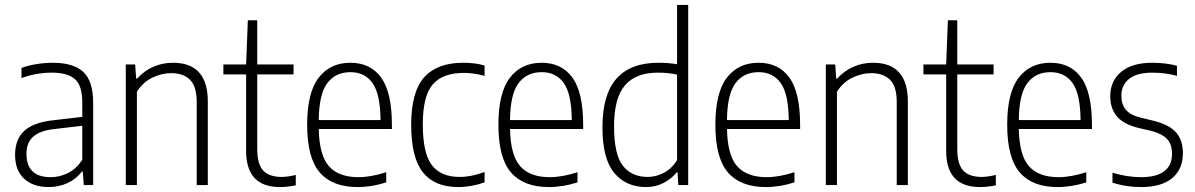

<svg xmlns="http://www.w3.org/2000/svg" viewBox="-20 -749 4838 777"><path d="M357 -333V0H319L315 -55H312Q288 -24 253 -8Q218 8 177 8Q114 8 77.5 -26Q41 -60 41 -122Q41 -186 79.5 -220.5Q118 -255 201 -263L313 -276V-335Q313 -403 283 -429Q253 -455 190 -455Q126 -455 67 -433V-474Q93 -484 127.5 -489.5Q162 -495 194 -495Q277 -495 317 -458Q357 -421 357 -333ZM313 -102V-240L202 -227Q143 -221 115 -196.5Q87 -172 87 -127Q87 -32 185 -32Q221 -32 254.5 -48.5Q288 -65 313 -102Z M527 -488 531 -431H535Q563 -462 600 -478.5Q637 -495 680 -495Q821 -495 821 -338V0H776V-336Q776 -399 749 -426Q722 -453 672 -453Q635 -453 597 -435Q559 -417 534 -378V0H489V-488Z M1177 -41V1Q1142 8 1113 8Q976 8 976 -138V-448H884V-488H976L983 -667H1021V-488H1168V-448H1021V-146Q1021 -85 1045 -59Q1069 -33 1120 -33Q1143 -33 1177 -41Z M1566 -227H1270Q1272 -121 1311 -76.5Q1350 -32 1431 -32Q1480 -32 1543 -52V-11Q1485 8 1427 8Q1325 8 1274 -51Q1223 -110 1223 -244Q1223 -374 1269.5 -434.5Q1316 -495 1398 -495Q1479 -495 1522.5 -435Q1566 -375 1566 -243ZM1270 -263H1520Q1519 -369 1487.5 -413Q1456 -457 1398 -457Q1338 -457 1304.5 -412.5Q1271 -368 1270 -263Z M1644 -244Q1644 -377 1696.5 -436Q1749 -495 1854 -495Q1904 -495 1941 -484V-442Q1896 -454 1858 -454Q1771 -454 1731 -407Q1691 -360 1691 -246Q1691 -129 1727.5 -81Q1764 -33 1840 -33Q1888 -33 1941 -53V-11Q1888 8 1834 8Q1739 8 1691.5 -51.5Q1644 -111 1644 -244Z M2340 -227H2044Q2046 -121 2085 -76.5Q2124 -32 2205 -32Q2254 -32 2317 -52V-11Q2259 8 2201 8Q2099 8 2048 -51Q1997 -110 1997 -244Q1997 -374 2043.5 -434.5Q2090 -495 2172 -495Q2253 -495 2296.5 -435Q2340 -375 2340 -243ZM2044 -263H2294Q2293 -369 2261.5 -413Q2230 -457 2172 -457Q2112 -457 2078.5 -412.5Q2045 -368 2044 -263Z M2418 -234Q2418 -367 2475 -431Q2532 -495 2644 -495Q2686 -495 2720 -489V-729H2765V0H2725L2722 -51H2718Q2697 -25 2665 -8.5Q2633 8 2594 8Q2514 8 2466 -49Q2418 -106 2418 -234ZM2720 -101V-447Q2686 -455 2642 -455Q2553 -455 2509 -403.5Q2465 -352 2465 -238Q2465 -124 2500.5 -78.5Q2536 -33 2601 -33Q2636 -33 2668 -50.5Q2700 -68 2720 -101Z M3218 -227H2922Q2924 -121 2963 -76.5Q3002 -32 3083 -32Q3132 -32 3195 -52V-11Q3137 8 3079 8Q2977 8 2926 -51Q2875 -110 2875 -244Q2875 -374 2921.5 -434.5Q2968 -495 3050 -495Q3131 -495 3174.5 -435Q3218 -375 3218 -243ZM2922 -263H3172Q3171 -369 3139.5 -413Q3108 -457 3050 -457Q2990 -457 2956.5 -412.5Q2923 -368 2922 -263Z M3360 -488 3364 -431H3368Q3396 -462 3433 -478.5Q3470 -495 3513 -495Q3654 -495 3654 -338V0H3609V-336Q3609 -399 3582 -426Q3555 -453 3505 -453Q3468 -453 3430 -435Q3392 -417 3367 -378V0H3322V-488Z M4010 -41V1Q3975 8 3946 8Q3809 8 3809 -138V-448H3717V-488H3809L3816 -667H3854V-488H4001V-448H3854V-146Q3854 -85 3878 -59Q3902 -33 3953 -33Q3976 -33 4010 -41Z M4399 -227H4103Q4105 -121 4144 -76.5Q4183 -32 4264 -32Q4313 -32 4376 -52V-11Q4318 8 4260 8Q4158 8 4107 -51Q4056 -110 4056 -244Q4056 -374 4102.5 -434.5Q4149 -495 4231 -495Q4312 -495 4355.5 -435Q4399 -375 4399 -243ZM4103 -263H4353Q4352 -369 4320.5 -413Q4289 -457 4231 -457Q4171 -457 4137.5 -412.5Q4104 -368 4103 -263Z M4482 -10V-50Q4542 -32 4598 -32Q4660 -32 4691.5 -56Q4723 -80 4723 -126Q4723 -165 4703.5 -186Q4684 -207 4641 -219L4588 -231Q4527 -246 4500 -278Q4473 -310 4473 -360Q4473 -421 4517 -458Q4561 -495 4643 -495Q4697 -495 4743 -483V-442Q4695 -455 4644 -455Q4580 -455 4549 -429.5Q4518 -404 4518 -362Q4518 -326 4536.5 -304.5Q4555 -283 4596 -273L4649 -260Q4713 -244 4740 -212.5Q4767 -181 4767 -129Q4767 -64 4723.5 -28Q4680 8 4598 8Q4536 8 4482 -10Z"/></svg>

Font: KaputaLibre
Style: Regular
Weight: 400
Designer: Multiple designers
Foundry: Textual
Version: Version 2.900